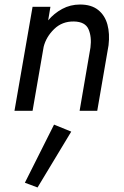

<svg xmlns="http://www.w3.org/2000/svg" viewBox="-20 -490 549 849"><path d="M380 -280Q386 -327 371.5 -360.5Q357 -394 307 -395Q255 -396 219.5 -361.5Q184 -327 173 -283L124 0H44L124 -460H203L193 -400Q219 -431 255 -450.5Q291 -470 334 -470Q384 -470 414 -446Q444 -422 455 -381.5Q466 -341 460 -290L410 0H332ZM219 61 295 92 146 339 90 318Z"/></svg>

Font: Von Book
Style: Italic
Weight: 400
Version: Version 4.000; ttfautohint (v1.8.4.7-5d5b)